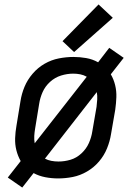

<svg xmlns="http://www.w3.org/2000/svg" viewBox="-20 -794 616 863"><path d="M80 49 131 -16Q155 -3 183.5 2.5Q212 8 241 8Q274 8 307 1.5Q340 -5 371 -23Q402 -41 425 -68Q448 -95 461 -127Q474 -159 479 -191L498 -301Q502 -329 503 -357Q504 -385 497.5 -411.5Q491 -438 478 -460L536 -534L471 -579L421 -514Q396 -528 367.5 -533Q339 -538 310 -538Q278 -538 244.5 -531.5Q211 -525 180.5 -507.5Q150 -490 126.5 -462.5Q103 -435 90 -403.5Q77 -372 72 -339L54 -229Q49 -201 48 -173Q47 -145 53.5 -119Q60 -93 73 -70L15 4ZM136 -150Q133 -166 134 -183Q135 -200 138 -217L156 -327Q160 -354 171.5 -380Q183 -406 205 -426Q227 -446 254.5 -454.5Q282 -463 309 -463Q325 -463 340.5 -460Q356 -457 370 -449ZM243 -68Q226 -68 210.5 -71Q195 -74 182 -81L415 -380Q418 -364 417 -347Q416 -330 414 -314L395 -204Q391 -177 379.5 -151Q368 -125 346 -104.5Q324 -84 297 -76Q270 -68 243 -68ZM313 -560 487 -714 423 -774 261 -609Z"/></svg>

Font: Iosevka Sparkle
Style: Italic
Weight: 400
Italic angle: -9°
Designer: Belleve Invis
Foundry: Belleve Invis
Version: Version 4.5.0; ttfautohint (v1.8.3)